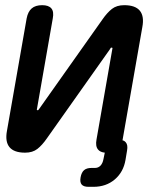

<svg xmlns="http://www.w3.org/2000/svg" viewBox="-20 -580 640 742"><path d="M7 -75 83 -509Q88 -535 102.5 -547.5Q117 -560 143 -560Q168 -560 178.5 -547.5Q189 -535 184 -509L123 -160Q122 -157 122.5 -155.5Q123 -154 126 -154Q128 -154 129 -156L132 -160L376 -505Q394 -531 412.5 -545.5Q431 -560 460 -560Q503 -560 520.5 -538.5Q538 -517 530 -475L454 -41Q454 -39 453 -38Q461 -36 466 -30Q475 -20 471 2L465 38Q457 85 423.5 113.5Q390 142 341 142H322Q303 142 295.5 133Q288 124 291.5 105Q295 86 305 77.5Q315 69 334 69H347Q360 69 368.5 60Q377 51 380 34L385 10Q367 8 359 -2Q348 -15 353 -41L414 -390Q415 -393 414.5 -394.5Q414 -396 411 -396Q409 -396 408 -395L405 -390L161 -45Q143 -19 124.5 -4.5Q106 10 77 10Q34 10 16.5 -11.5Q-1 -33 7 -75Z"/></svg>

Font: Maple Mono NL Medium
Style: Italic
Weight: 500
Italic angle: -10°
Monospace: yes
Designer: subframe7536
Version: Version 7.000